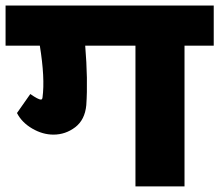

<svg xmlns="http://www.w3.org/2000/svg" viewBox="-63 -665 788 690"><path d="M-43 -645H705.1V-501H600.1V4.9H423.8V-501H243.2Q253.4 -377.4 247.1 -287.1Q242.2 -234.4 207.3 -207.8Q172.4 -181.2 128.9 -181.2Q90.3 -181.2 53 -202.9Q15.6 -224.6 -2 -258.8L45.9 -327.1Q74.7 -307.1 84 -307.1Q88.9 -307.1 89.8 -314.9Q99.1 -384.3 80.1 -501H-43Z"/></svg>

Font: LT Superior Black
Style: Regular
Weight: 900
Designer: Daniel Lyons
Foundry: LyonsType
Version: Version 2.005